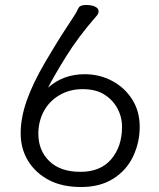

<svg xmlns="http://www.w3.org/2000/svg" viewBox="-20 -734 640 771"><path d="M470 -224Q470 -265 451 -299.5Q432 -334 398 -355Q364 -376 311.5 -376Q259 -376 218 -351.5Q177 -327 155.5 -286.5Q134 -246 134 -197Q134 -130 178 -87Q222 -44 303 -44Q384 -44 427 -95Q470 -146 470 -224ZM173 -382Q234 -436 320 -436Q380 -436 430.5 -409Q481 -382 511 -334.5Q541 -287 541 -224.5Q541 -162 514.5 -106Q488 -50 435 -16.5Q382 17 305.5 17Q229 17 175.5 -11.5Q122 -40 92.5 -88.5Q63 -137 63 -199Q63 -261 87.5 -330.5Q112 -400 161.5 -484.5Q211 -569 248.5 -625.5Q286 -682 289 -689.5Q292 -697 296 -703Q302 -714 325.5 -714Q349 -714 362.5 -707Q376 -700 376 -689Q376 -678 366 -668Q295 -587 245 -506.5Q195 -426 173 -382Z"/></svg>

Font: ToneOZ-Pinyin-WenKai-Regular
Style: Regular
Weight: 400
Designer: Fontworks Inc.
Foundry: ToneOZ
Version: Version 0.240331